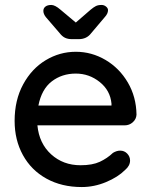

<svg xmlns="http://www.w3.org/2000/svg" viewBox="-20 -745 610 775"><path d="M483 -239H131Q138 -166 186.5 -122Q235 -78 305 -78Q353 -78 383 -92Q413 -106 436 -128Q451 -137 465 -137Q482 -137 493.5 -125Q505 -113 505 -97Q505 -76 485 -59Q456 -30 408 -10Q360 10 310 10Q229 10 167.5 -24Q106 -58 72.5 -119Q39 -180 39 -257Q39 -341 73.5 -404.5Q108 -468 164.5 -502Q221 -536 286 -536Q350 -536 406 -503Q462 -470 496 -412Q530 -354 531 -282Q530 -264 516 -251.5Q502 -239 483 -239ZM135 -319H430V-327Q425 -380 382.5 -414Q340 -448 286 -448Q230 -448 189 -416.5Q148 -385 135 -319ZM416 -704Q416 -690 403 -676L348 -611Q330 -587 298 -587H270Q254 -587 242.5 -592.5Q231 -598 221 -611L165 -676Q155 -689 155 -701Q155 -712 163.5 -718.5Q172 -725 187 -725Q202 -725 224 -706L286 -654L346 -706Q358 -716 367 -720.5Q376 -725 390 -725Q400 -725 408 -718.5Q416 -712 416 -704Z"/></svg>

Font: Quicksand Medium
Style: Regular
Weight: 500
Designer: Andrew Paglinawan
Foundry: Andrew Paglinawan
Version: Version 3.000